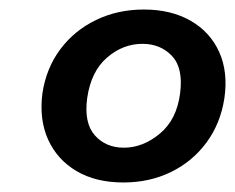

<svg xmlns="http://www.w3.org/2000/svg" viewBox="-20 -732 493 403"><path d="M239 -349Q181 -349 140.5 -373Q100 -397 81 -439Q62 -481 69 -536Q77 -589 106.5 -628.5Q136 -668 181.5 -690Q227 -712 282 -712Q339 -712 380 -688.5Q421 -665 440 -623Q459 -581 451 -526Q443 -473 413.5 -433Q384 -393 339 -371Q294 -349 239 -349ZM240 -422Q280 -422 315.5 -451.5Q351 -481 358 -536Q365 -589 341 -614.5Q317 -640 279 -640Q238 -640 204.5 -611Q171 -582 163 -526Q156 -474 179 -448Q202 -422 240 -422Z"/></svg>

Font: Host Grotesk SemiBold
Style: Italic
Weight: 600
Italic angle: -8°
Designer: Doğukan Karapınar based on Poppins by Indian Type Foundry, Jonny Pinhorn
Foundry: Element Type
Version: Version 1.001; ttfautohint (v1.8.4.7-5d5b)